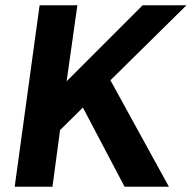

<svg xmlns="http://www.w3.org/2000/svg" viewBox="-20 -712 731 732"><path d="M36 0H180L209 -216L296 -302L455 0H624L401 -406L691 -692H524L234 -402L275 -692H131Z"/></svg>

Font: Ronzino Bold
Style: Italic
Weight: 700
Italic angle: -8°
Designer: Nunzio Mazzaferro
Foundry: Collletttivo
Version: Version 1.000;Glyphs 3.3 (3337)